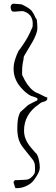

<svg xmlns="http://www.w3.org/2000/svg" viewBox="-20 -775 300 1034"><path d="M53.2 207.5Q53.2 201.2 60.5 195.3Q64 195.3 72.8 195.1Q81.5 194.8 91.3 194.3Q101.1 193.8 110.1 193.4Q119.1 192.9 122.6 192.4Q135.3 191.4 147.2 181.4Q159.2 171.4 165.5 159.7Q168.5 152.8 168.5 144Q168.5 135.3 168.5 128.4Q168.5 115.7 166.7 107.2Q165 98.6 158.2 87.4Q155.3 84 147.9 74.5Q140.6 64.9 132.3 54.7Q124 44.4 116.7 35.2Q109.4 25.9 106.4 22.5Q86.9 -2 80.1 -26.9Q73.2 -51.8 73.2 -82.5Q73.2 -106 75.9 -128.2Q78.6 -150.4 89.4 -171.4Q90.3 -171.4 92.5 -174.1Q94.7 -176.8 96.2 -177.7Q99.1 -180.2 104.5 -184.8Q109.9 -189.5 115 -194.3Q120.1 -199.2 124.3 -202.9Q128.4 -206.5 129.4 -207.5Q130.4 -208.5 134 -210.9Q137.7 -213.4 139.2 -213.4Q140.6 -214.4 146.2 -217.3Q151.9 -220.2 158.4 -223.6Q165 -227.1 170.9 -229.7Q176.8 -232.4 178.2 -233.4Q181.2 -234.9 181.6 -236.1Q182.1 -237.3 182.1 -240.7Q182.1 -245.1 178.7 -247.1Q175.3 -249 171.4 -250.5Q170.4 -251 166.7 -252.2Q163.1 -253.4 158.7 -254.9Q154.3 -256.3 150.4 -257.6Q146.5 -258.8 145.5 -259.3Q130.4 -267.1 117.2 -278.8Q104 -290.5 93.3 -302.7Q73.7 -324.7 63.5 -349.9Q53.2 -375 53.2 -404.3Q53.2 -428.7 61.3 -454.6Q69.3 -480.5 80.6 -502.4Q80.6 -503.4 83.5 -505.9Q86.4 -508.3 86.4 -509.3Q92.8 -518.1 100.1 -528.8Q107.4 -539.6 114.7 -550.8Q122.1 -562 128.4 -573.5Q134.8 -585 139.2 -594.7Q140.6 -598.1 143.6 -604.2Q146.5 -610.4 148.9 -616Q151.4 -621.6 153.3 -625.7Q155.3 -629.9 155.3 -630.4Q155.3 -631.3 155.8 -637.9Q156.2 -644.5 156.2 -648.4Q156.2 -671.4 145.3 -687.7Q134.3 -704.1 112.3 -712.4Q110.8 -713.4 106 -714.4Q101.1 -715.3 99.1 -715.3Q97.7 -715.3 92 -714.8Q86.4 -714.4 79.8 -713.9Q73.2 -713.4 67.6 -712.9Q62 -712.4 60.5 -712.4H53.2Q44.4 -712.4 40.8 -720.7Q37.1 -729 37.1 -736.3Q37.1 -744.6 42 -750Q46.9 -755.4 55.2 -755.4Q55.7 -755.4 56.4 -755.1Q57.1 -754.9 58.1 -754.9Q59.1 -754.4 60.5 -754.4Q64 -754.4 69.8 -753.9Q75.7 -753.4 81.3 -752.9Q86.9 -752.4 91.3 -752Q95.7 -751.5 96.2 -751.5Q96.7 -751.5 99.1 -750.2Q101.6 -749 104.7 -747.6Q107.9 -746.1 111.1 -744.4Q114.3 -742.7 116.2 -741.7Q128.4 -734.9 139.9 -726.6Q151.4 -718.3 158.2 -705.6Q163.6 -697.3 167.5 -687.5Q171.4 -677.7 178.2 -669.4Q179.7 -657.2 180.4 -646.5Q181.2 -635.7 181.2 -624.5Q181.2 -608.4 174.3 -590.6Q167.5 -572.8 158 -554.9Q148.4 -537.1 137.7 -520.3Q127 -503.4 119.1 -489.3Q118.7 -488.3 117.2 -486.1Q115.7 -483.9 114.3 -481Q112.8 -478 111.3 -475.6Q109.9 -473.1 109.4 -472.7Q108.9 -472.2 108.4 -469.5Q107.9 -466.8 107.4 -463.4Q106.9 -460 106.7 -457Q106.4 -454.1 106.4 -453.6Q102.5 -438 100.8 -422.6Q99.1 -407.2 99.1 -390.6V-371.6Q99.6 -370.6 101.8 -366.7Q104 -362.8 106.4 -357.4Q108.9 -352.1 111.6 -346.7Q114.3 -341.3 116.2 -338.4Q121.1 -329.6 127.4 -320.6Q133.8 -311.5 141.4 -303.2Q148.9 -294.9 157.5 -287.8Q166 -280.8 175.3 -276.4Q176.3 -275.4 180.4 -274.4Q184.6 -273.4 185.5 -272.5Q186.5 -272 192.1 -269.3Q197.8 -266.6 204.3 -263.2Q210.9 -259.8 216.8 -256.8Q222.7 -253.9 224.1 -253.4Q225.1 -252.4 229.2 -251.5Q233.4 -250.5 234.4 -250.5V-245.6V-240.7Q231.9 -235.4 228.5 -232.9Q225.1 -230.5 221.2 -229Q217.3 -227.5 212.9 -226.6Q208.5 -225.6 204.1 -223.6Q203.6 -223.6 201.2 -222.2Q198.7 -220.7 195.8 -218.5Q192.9 -216.3 189.9 -214.1Q187 -211.9 185.5 -210.4Q148.9 -185.5 129.2 -150.4Q109.4 -115.2 109.4 -71.3Q109.4 -54.2 113.8 -38.8Q118.2 -23.4 126 -9.8Q133.8 3.9 144 16.6Q154.3 29.3 165.5 41.5Q166 42.5 167.7 44.4Q169.4 46.4 171.6 48.6Q173.8 50.8 175.8 52.5Q177.7 54.2 178.2 54.7Q186.5 69.8 190.4 90.3Q194.3 110.8 194.3 127.4Q194.3 140.1 188.2 153.1Q182.1 166 175.3 176.3Q174.3 177.2 172.6 180.2Q170.9 183.1 168.7 186.3Q166.5 189.5 164.6 192.1Q162.6 194.8 162.1 195.3Q155.3 205.1 144.8 212.9Q134.3 220.7 122.3 226.3Q110.4 231.9 97.7 235.1Q85 238.3 73.2 238.3H63.5Q63.5 237.3 62 234.9Q60.5 232.4 60.5 231.4Q60.1 230.5 59.1 227.3Q58.1 224.1 56.9 220.5Q55.7 216.8 54.7 213.4Q53.7 210 53.2 208.5Z"/></svg>

Font: IM FELL French Canon SC
Style: Regular
Weight: 400
Designer: Igino Marini
Foundry: Igino Marini
Version: 3.00